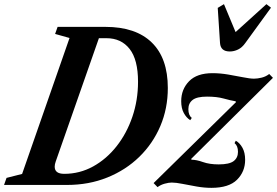

<svg xmlns="http://www.w3.org/2000/svg" viewBox="-74 -891 1336 925"><path d="M-54.5 0 -42.5 -34 32.5 -53 261 -708 191.5 -727.5 203.5 -761.5H434Q580 -761.5 657.2 -686.2Q734.5 -611 734.5 -467Q734.5 -368.5 698.5 -283.8Q662.5 -199 597 -135.2Q531.5 -71.5 442.8 -35.8Q354 0 249 0ZM235.5 -53.5Q310 -53.5 374.8 -89.2Q439.5 -125 488 -186.8Q536.5 -248.5 563.8 -328.5Q591 -408.5 591 -497Q591 -603.5 550.5 -655.2Q510 -707 438.5 -707H402.5L194.5 -113Q189.5 -99.5 189.5 -88Q189.5 -53.5 235.5 -53.5ZM685 10.5 666 -9 1063 -399 1061 -403Q1035 -407.5 1002.8 -416.5Q970.5 -425.5 923.5 -425.5Q874.5 -425.5 854 -409.5Q833.5 -393.5 833.5 -365Q833.5 -335.5 850 -323L842.5 -312Q824 -323.5 811.5 -346.5Q799 -369.5 799 -403.5Q799 -460.5 836.8 -499.5Q874.5 -538.5 950 -538.5Q986 -538.5 1024.8 -532Q1063.5 -525.5 1096.8 -518.8Q1130 -512 1150 -512Q1166.5 -512 1186.8 -517Q1207 -522 1223 -534.5L1241 -516L847 -125.5L848.5 -121.5Q872.5 -121.5 904 -110.2Q935.5 -99 979.5 -99Q1031 -99 1051.8 -115Q1072.5 -131 1072.5 -159.5Q1072.5 -188.5 1056 -201.5L1062 -213Q1081 -202.5 1094 -179.2Q1107 -156 1107 -121Q1107 -64 1067.8 -25Q1028.5 14 944.5 14Q909.5 14 873 7.5Q836.5 1 805 -5.2Q773.5 -11.5 753.5 -11.5Q739 -11.5 719.8 -6.2Q700.5 -1 685 10.5ZM1033 -643Q989 -643 986 -683.5L975 -853L1005 -871L1061 -736.5L1209.5 -871L1231.5 -854L1108 -684Q1092.5 -662 1073 -652.5Q1053.5 -643 1033 -643Z"/></svg>

Font: Libre Caslon Condensed Bold
Style: Italic
Weight: 700
Italic angle: -22.583°
Designer: Pablo Impallari, Rodrigo Fuenzalida, Katja Schimmel, Ertekin Erdin
Foundry: Pablo Impallari, Rodrigo Fuenzalida
Version: Version 2.000; ttfautohint (v1.8.4.7-5d5b);gftools[0.9.33]